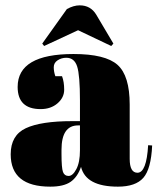

<svg xmlns="http://www.w3.org/2000/svg" viewBox="-20 -688 589 718"><path d="M138 -525 230 -654Q255 -668 278 -668Q319 -668 340 -633L404 -525L396 -516L272 -575L145 -516ZM250 -235H279V-312Q279 -407 268.5 -439.5Q258 -472 228 -472Q210 -472 195.5 -462.5Q181 -453 181 -436.5Q181 -420 187 -403H212Q220 -382 220 -352.5Q220 -323 195 -301.5Q170 -280 132 -280Q46 -280 46 -363Q46 -486 255 -486Q374 -486 419.5 -445.5Q465 -405 465 -297V-94Q465 -42 494 -42Q528 -42 534 -145L549 -144Q545 -56 516 -23Q487 10 421 10Q301 10 283 -64Q270 -26 244 -8Q218 10 168 10Q20 10 20 -111Q20 -182 76.5 -208.5Q133 -235 250 -235ZM279 -126V-219H272Q210 -219 210 -128V-112Q210 -60 215.5 -45Q221 -30 236.5 -30Q252 -30 265.5 -55.5Q279 -81 279 -126Z"/></svg>

Font: SVN-Abril Fatface
Style: Regular
Weight: 400
Designer: Veronika Burian, Jos? Scaglione
Foundry: TypeTogether
Version: Version 1.001